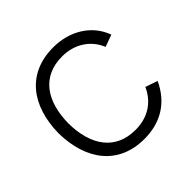

<svg xmlns="http://www.w3.org/2000/svg" viewBox="-150 -693 846 846"><g transform="rotate(-45 273.0 -270.0)"><path d="M290.5 15C393 15 469.5 -33 512 -125L455 -144.5C424.5 -77 366.5 -41 290.5 -41C166 -41 103 -132 101.5 -270C103 -405 163 -499 290.5 -499C366.5 -499 428.5 -460 456 -393L512 -413.5C480.5 -501 395.5 -555 291 -555C130 -555 42.5 -441.5 40 -270C42.5 -102 128.5 15 290.5 15Z"/></g></svg>

Font: Hauora Light
Style: Regular
Weight: 300
Designer: Wayne Shih
Foundry: WCYS
Version: Version 1.001;hotconv 1.0.109;makeotfexe 2.5.65596